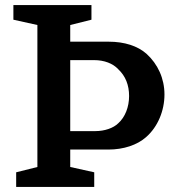

<svg xmlns="http://www.w3.org/2000/svg" viewBox="-20 -740 696 760"><path d="M409 -148C469 -148 523 -166 558 -197C605 -238 631 -302 631 -366C631 -429 605 -486 560 -527C525 -558 473 -575 410 -575H258V-641L342 -662V-720H33V-662L128 -641V-79L44 -58V0H353V-58L258 -79V-148ZM258 -502H353C392 -502 427 -489 448 -466C477 -439 491 -403 491 -360C491 -316 475 -276 448 -252C429 -233 394 -221 357 -221H258Z"/></svg>

Font: Domine
Style: Bold
Weight: 700
Designer: Pablo Impallari, Rodrigo Fuenzalida, Brenda Gallo
Foundry: Pablo Impallari, Rodrigo Fuenzalida, Brenda Gallo
Version: Version 2.000